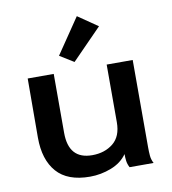

<svg xmlns="http://www.w3.org/2000/svg" viewBox="-80 -769 761 850"><g transform="rotate(-10 300.0 -344.0)"><path d="M257 11Q156 11 107.5 -44.5Q59 -100 59 -199L60 -465H177V-200Q177 -81 283 -81Q339 -81 377 -111.5Q415 -142 415 -206V-465H532V-73Q532 -53 533.5 -35Q535 -17 544 0H436Q428 -15 426 -30Q424 -45 424 -61Q399 -25 352.5 -7Q306 11 257 11ZM277 -501 214 -540 322 -699 411 -638Z"/></g></svg>

Font: Inconsolata Expanded Bold
Style: Regular
Weight: 700
Width: 7
Monospace: yes
Designer: Raph Levien, Cyreal, Brenton Simpson
Foundry: Raph Levien, Cyreal, Google
Version: Version 3.001; ttfautohint (v1.8.2.53-6de2)